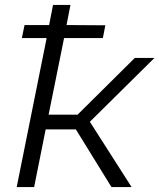

<svg xmlns="http://www.w3.org/2000/svg" viewBox="-20 -762 649 782"><path d="M48 0 170 -607H69L80 -660H180L196 -742H267L251 -660L409 -659L399 -607H241L178 -295H296L529 -526H609L346 -266L516 0H434L289 -235H166L119 0Z"/></svg>

Font: Montserrat
Style: Italic
Weight: 400
Italic angle: -11.3°
Designer: Julieta Ulanovsky
Foundry: Julieta Ulanovsky
Version: Version 9.000; ttfautohint (v1.8.4.7-5d5b)